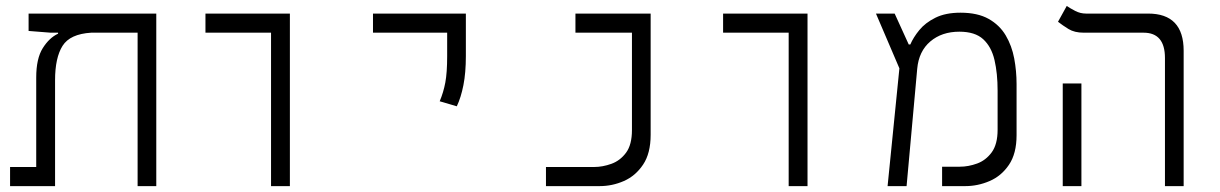

<svg xmlns="http://www.w3.org/2000/svg" viewBox="-20 -632 4142 652"><path d="M510.7 0H447.3V-521H289.6Q217.8 -516.6 192.4 -476.3Q167 -436 167 -359.4V0H14.2V-64.9H103V-368.7Q103 -433.1 125.2 -468.5Q147.5 -503.9 177.2 -517.6V-521H151.9L77.1 -526.9V-585.9H510.7Z M900.4 0V-521H677.7V-585.9H964.4V0Z M1531.2 -271 1473.1 -288.1Q1485.8 -317.9 1492.2 -351.6Q1498.5 -385.3 1498.5 -441.4V-521H1246.6V-585.9H1562V-441.4Q1562 -385.3 1553.7 -343Q1545.4 -300.8 1531.2 -271Z M1834 0V-64.9H1997.1Q2026.4 -64.9 2056.2 -75.7Q2085.9 -86.4 2106 -113.5Q2126 -140.6 2126 -190.4V-521H1934.1V-585.9H2189.5V-174.3Q2189.5 -111.3 2163.8 -73Q2138.2 -34.7 2098.6 -17.3Q2059.1 0 2016.6 0Z M2658.2 0V-521H2435.5V-585.9H2722.2V0Z M2994.1 0 3034.2 -399.9 2954.6 -585.9H3018.1L3065.9 -481H3071.3Q3081.5 -504.9 3101.8 -529.8Q3122.1 -554.7 3156.5 -571.8Q3190.9 -588.9 3241.7 -588.9Q3299.8 -588.9 3337.2 -567.9Q3374.5 -546.9 3395.3 -511.7Q3416 -476.6 3424.1 -433.6Q3432.1 -390.6 3432.1 -346.7V-172.9Q3432.1 -110.4 3406.2 -72.3Q3380.4 -34.2 3340.3 -17.1Q3300.3 0 3258.3 0H3179.2V-65.9H3239.3Q3268.6 -65.9 3298.1 -76.7Q3327.6 -87.4 3347.7 -114.7Q3367.7 -142.1 3367.7 -191.4V-324.2Q3367.7 -382.8 3357.2 -428Q3346.7 -473.1 3318.8 -498.8Q3291 -524.4 3237.8 -524.4Q3178.2 -524.4 3139.2 -491.2Q3100.1 -458 3094.7 -398.4L3058.6 0Z M3936 0V-435.1Q3936 -521 3863.3 -521H3660.2Q3628.9 -521 3608.6 -533.4Q3588.4 -545.9 3572.8 -558.1L3602.5 -611.8Q3613.8 -604 3631.1 -595Q3648.4 -585.9 3668 -585.9H3878.9Q3999.5 -585.9 3999.5 -459.5V0ZM3588.9 0V-348.6H3652.3V0Z"/></svg>

Font: CaskaydiaCove NFP Light
Style: Regular
Weight: 300
Designer: Aaron Bell
Foundry: Saja Typeworks
Version: Version 2111.001; VTT 6.35;Nerd Fonts 3.1.1